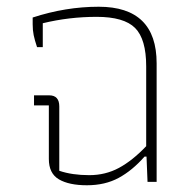

<svg xmlns="http://www.w3.org/2000/svg" viewBox="-20 -540 575 570"><path d="M125 -68V-227H81V-257H126Q156 -257 156 -224V-33Q194 -20 245 -20Q293 -20 333 -41.5Q373 -63 414 -106V-343Q414 -424 381 -457Q348 -490 267 -490Q185 -490 107 -471V-400H90Q83 -421 80 -435.5Q77 -450 77 -468V-488Q175 -520 273 -520Q445 -520 445 -352V0H418L415 -75H409Q373 -34 332.5 -12Q292 10 238 10Q185 10 155 -7.5Q125 -25 125 -68Z"/></svg>

Font: Athiti ExtraLight
Style: Regular
Weight: 250
Version: Version 1.032